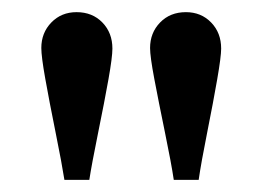

<svg xmlns="http://www.w3.org/2000/svg" viewBox="-20 -850 432 316"><path d="M127 -554H86Q82 -580 71.5 -632Q61 -684 54.5 -720.5Q48 -757 48 -771Q48 -796 64.5 -813Q81 -830 106 -830Q132 -830 148.5 -813Q165 -796 165 -770Q165 -756 158.5 -719.5Q152 -683 141.5 -631.5Q131 -580 127 -554ZM307 -554H266Q262 -581 251.5 -632Q241 -683 234 -720Q227 -757 227 -771Q227 -796 243.5 -813Q260 -830 286 -830Q311 -830 327.5 -813Q344 -796 344 -770Q344 -757 337.5 -719.5Q331 -682 321 -632Q311 -582 307 -554Z"/></svg>

Font: Libre Baskerville
Style: Bold
Weight: 700
Designer: Pablo Impallari, Rodrigo Fuenzalida
Foundry: Pablo Impallari, Rodrigo Fuenzalida
Version: Version 1.000